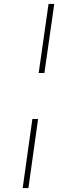

<svg xmlns="http://www.w3.org/2000/svg" viewBox="-20 -720 295 973"><path d="M124 233 173 -117H144L95 233ZM205 -350 255 -700H226L176 -350Z"/></svg>

Font: Josefin Slab Thin Light
Style: Italic
Weight: 300
Italic angle: -12°
Version: Version 2.000